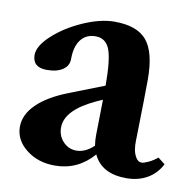

<svg xmlns="http://www.w3.org/2000/svg" viewBox="-61 -530 617 604"><g transform="rotate(10 247.5 -227.5)"><path d="M150.9 11.2Q97.2 11.2 59.6 -18.3Q22 -47.9 22 -90.3Q22 -128.9 55.9 -162.4Q89.8 -195.8 153.8 -220.7L265.1 -264.2V-265.1Q265.1 -347.2 252.7 -379.4Q240.2 -411.6 207.5 -411.6Q177.2 -411.6 160.4 -389.6Q143.6 -367.7 143.6 -327.6Q143.6 -306.2 125 -293.5Q106.4 -280.8 74.2 -280.8Q28.3 -280.8 28.3 -320.8Q28.3 -349.6 66.4 -384.5Q104.5 -419.4 159.2 -443.4Q213.9 -467.3 258.3 -467.3Q330.6 -467.3 361.6 -430.2Q392.6 -393.1 392.6 -305.7Q392.6 -260.7 389.2 -109.4Q388.7 -95.7 390.9 -82.3Q393.1 -68.8 400.1 -57.1Q407.2 -45.4 418.5 -45.4Q425.8 -45.4 440.7 -52.5Q455.6 -59.6 468.3 -70.3L490.7 -52.7Q474.6 -21.5 445.8 -5.1Q417 11.2 379.4 11.2Q300.3 11.2 273.9 -45.9Q224.1 11.2 150.9 11.2ZM149.9 -110.4Q149.9 -84 167 -65.7Q184.1 -47.4 209 -46.9Q238.3 -46.9 265.1 -72.3Q262.2 -89.4 262.7 -107.9Q262.7 -126.5 263.7 -163.6Q264.6 -200.7 264.6 -219.2L243.2 -209.5Q149.9 -166 149.9 -110.4Z"/></g></svg>

Font: Elstob 6pt
Style: Bold
Weight: 700
Designer: Peter S. Baker
Version: Version 1.015